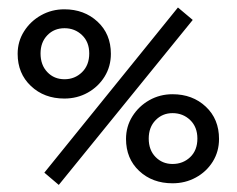

<svg xmlns="http://www.w3.org/2000/svg" viewBox="-20 -491 641 520"><path d="M139.2 9.8 100.1 -23.4 461.9 -470.7 502 -437ZM154.3 -224.1Q99.6 -224.1 63.7 -258.1Q27.8 -292 27.8 -345.2Q27.8 -378.9 45.2 -406.2Q62.5 -433.6 91.3 -449.7Q120.1 -465.8 154.3 -465.8Q208 -465.8 244.1 -432.4Q280.3 -398.9 280.3 -345.2Q280.3 -311 263.2 -283.4Q246.1 -255.9 217.5 -240Q189 -224.1 154.3 -224.1ZM154.8 -276.4Q182.6 -276.4 202.1 -295.4Q221.7 -314.5 221.7 -346.2Q221.7 -377.4 202.1 -396Q182.6 -414.6 154.8 -414.6Q126.5 -414.6 108.2 -395.5Q89.8 -376.5 89.8 -346.2Q89.8 -314.9 108.2 -295.7Q126.5 -276.4 154.8 -276.4ZM447.3 5.4Q392.6 5.4 356.9 -28.1Q321.3 -61.5 321.3 -114.7Q321.3 -148.4 338.6 -176Q356 -203.6 384.5 -219.7Q413.1 -235.8 447.3 -235.8Q501.5 -235.8 537.4 -202.1Q573.2 -168.5 573.2 -114.7Q573.2 -80.6 556.2 -53.2Q539.1 -25.9 510.5 -10.3Q481.9 5.4 447.3 5.4ZM447.3 -46.9Q475.6 -46.9 495.1 -65.4Q514.6 -84 514.6 -115.7Q514.6 -147 495.1 -165.8Q475.6 -184.6 447.3 -184.6Q419.9 -184.6 401.4 -165.5Q382.8 -146.5 382.8 -115.7Q382.8 -84.5 401.4 -65.7Q419.9 -46.9 447.3 -46.9Z"/></svg>

Font: Lateef
Style: Regular
Weight: 400
Designer: SIL International
Foundry: SIL International
Version: Version 4.200